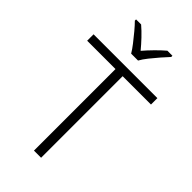

<svg xmlns="http://www.w3.org/2000/svg" viewBox="-285 -1024 1102 1102"><g transform="rotate(45 265.5 -473.5)"><path d="M294 0H236V-662H6V-714H524V-662H294ZM237 -788Q224 -810 203 -837Q182 -864 159.5 -891Q137 -918 118 -937V-947H159Q186 -924 213.5 -895Q241 -866 264 -838Q288 -866 316.5 -895Q345 -924 372 -947H413V-937Q395 -918 371.5 -891Q348 -864 326.5 -837Q305 -810 293 -788Z"/></g></svg>

Font: Noto Sans Armenian Light
Style: Regular
Weight: 300
Designer: Monotype Design Team
Foundry: Monotype Imaging Inc.
Version: Version 2.007